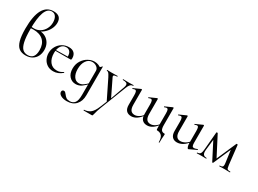

<svg xmlns="http://www.w3.org/2000/svg" viewBox="-40 -1575 3640 2705"><g transform="rotate(30 1779.5 -222.0)"><path d="M421 -185Q421 -129 398.5 -84Q376 -39 332 -13Q288 13 226 13Q161 13 120 -18Q79 -49 58.5 -120.5Q38 -192 38 -313Q38 -725 264 -725Q389 -725 389 -609Q389 -555 362 -503.5Q335 -452 290 -415Q245 -378 195 -365L229 -387Q282 -387 326 -361.5Q370 -336 395.5 -290.5Q421 -245 421 -185ZM364 -150Q364 -251 306.5 -305Q249 -359 144 -359Q104 -359 85 -356V-379Q104 -376 143 -376Q197 -376 240.5 -404.5Q284 -433 308.5 -480.5Q333 -528 333 -582Q333 -638 310 -674Q287 -710 242 -710Q103 -710 103 -340Q103 -211 120 -138Q137 -65 169 -35.5Q201 -6 252 -6Q364 -6 364 -150Z M493 -180Q493 -239 521 -288.5Q549 -338 597.5 -366.5Q646 -395 704 -395Q760 -395 790 -365Q820 -335 820 -281Q820 -267 817.5 -261Q815 -255 808 -255H752L753 -273Q753 -323 731 -349Q709 -375 671 -375Q618 -375 588.5 -333Q559 -291 559 -218Q559 -131 600 -77Q641 -23 715 -23Q745 -23 766.5 -31Q788 -39 815 -56H816Q819 -56 821.5 -52.5Q824 -49 822 -46Q754 12 676 12Q618 12 577 -15Q536 -42 514.5 -86Q493 -130 493 -180ZM540 -267 767 -271V-255L541 -254Z M917 206Q917 189 926 181Q935 173 947 173Q961 173 970 180.5Q979 188 992 205Q1011 231 1031 245.5Q1051 260 1091 260Q1139 260 1168 225Q1197 190 1197 94V-361Q1217 -369 1226 -375Q1235 -381 1243 -395Q1244 -397 1248 -395.5Q1252 -394 1252 -392V70Q1252 166 1199.5 223.5Q1147 281 1053 281Q993 281 955 259.5Q917 238 917 206ZM895 -161Q895 -233 929 -287Q963 -341 1014.5 -370Q1066 -399 1118 -399Q1153 -399 1185 -386Q1217 -373 1237 -350L1197 -294Q1197 -331 1165 -355Q1133 -379 1093 -379Q1034 -379 997.5 -326.5Q961 -274 961 -190Q961 -115 991.5 -69Q1022 -23 1073 -23Q1111 -23 1144.5 -46.5Q1178 -70 1213 -107L1221 -100Q1177 -50 1134.5 -20Q1092 10 1039 10Q978 10 936.5 -35Q895 -80 895 -161Z M1552 -10V18L1394 -303Q1371 -347 1359 -360.5Q1347 -374 1328 -374Q1326 -374 1326 -380Q1326 -386 1328 -386L1362 -385Q1374 -384 1395 -384L1459 -385Q1473 -386 1498 -386Q1500 -386 1500 -380Q1500 -374 1498 -374Q1440 -374 1440 -351Q1440 -345 1445 -335L1582 -53L1557 -15L1657 -294Q1665 -318 1665 -332Q1665 -355 1647 -364.5Q1629 -374 1588 -374Q1586 -374 1586 -380Q1586 -386 1588 -386Q1615 -386 1629 -385L1689 -384L1725 -385Q1735 -386 1756 -386Q1759 -386 1759 -380Q1759 -374 1756 -374Q1731 -374 1713 -356.5Q1695 -339 1679 -297L1517 120Q1491 186 1478 244Q1473 265 1470 270Q1467 275 1455 275H1325Q1323 275 1323 269Q1323 263 1325 263Q1383 261 1424.5 230Q1466 199 1501 114Z M2094 -109V-268Q2094 -307 2087 -324.5Q2080 -342 2064 -342Q2053 -342 2030 -332H2029Q2025 -332 2023 -337.5Q2021 -343 2025 -344L2136 -394L2140 -395Q2143 -395 2146.5 -392.5Q2150 -390 2150 -387V-146Q2150 -87 2171 -58Q2192 -29 2236 -29Q2271 -29 2307.5 -52.5Q2344 -76 2369 -116L2374 -104Q2332 -45 2290 -17Q2248 11 2203 11Q2151 11 2122.5 -19.5Q2094 -50 2094 -109ZM1836 -111V-268Q1836 -307 1829 -324.5Q1822 -342 1806 -342Q1792 -342 1772 -332H1771Q1767 -332 1765 -337.5Q1763 -343 1767 -344L1878 -394L1882 -395Q1885 -395 1888.5 -392.5Q1892 -390 1892 -387V-146Q1892 -87 1913 -58Q1934 -29 1978 -29Q2013 -29 2049.5 -52.5Q2086 -76 2111 -116L2116 -104Q2074 -45 2032 -17Q1990 11 1945 11Q1892 11 1864 -19.5Q1836 -50 1836 -111ZM2361 0Q2354 0 2352.5 -15Q2351 -30 2351 -76V-268Q2351 -308 2344.5 -325Q2338 -342 2321 -342Q2310 -342 2287 -332H2286Q2282 -332 2280 -337.5Q2278 -343 2282 -344L2394 -394L2397 -395Q2400 -395 2403.5 -392.5Q2407 -390 2407 -387V-111Q2407 -58 2422 -35Q2437 -12 2473 -12Q2481 -12 2482 -10.5Q2483 -9 2483 0L2482 22Q2477 67 2477 131Q2477 136 2471.5 136Q2466 136 2466 131Q2466 59 2438.5 29.5Q2411 0 2361 0Z M2580 -115V-268Q2580 -307 2573 -324.5Q2566 -342 2550 -342Q2536 -342 2516 -332H2515Q2511 -332 2509 -337.5Q2507 -343 2511 -344L2622 -394L2626 -395Q2629 -395 2632.5 -392.5Q2636 -390 2636 -387V-148Q2636 -32 2720 -32Q2758 -32 2797 -55Q2836 -78 2864 -117L2869 -106Q2824 -47 2779 -19.5Q2734 8 2686 8Q2636 8 2608 -23.5Q2580 -55 2580 -115ZM2936 -43Q2953 -43 2989 -57H2991Q2995 -57 2996.5 -52.5Q2998 -48 2994 -46L2877 9L2873 10Q2863 10 2854 -13Q2845 -36 2845 -73V-268Q2845 -308 2838.5 -325Q2832 -342 2815 -342Q2801 -342 2781 -332H2780Q2776 -332 2774.5 -337.5Q2773 -343 2777 -344L2888 -394L2891 -395Q2894 -395 2897.5 -392.5Q2901 -390 2901 -387V-107Q2901 -73 2909 -58Q2917 -43 2936 -43Z M3547 0Q3520 0 3505 -1L3456 -2L3408 -1Q3396 0 3375 0Q3372 0 3372 -6Q3372 -12 3375 -12Q3404 -12 3416 -20.5Q3428 -29 3428 -54Q3428 -60 3426 -80L3395 -308L3430 -356L3275 0Q3274 4 3267 4Q3262 4 3259 0L3106 -297L3119 -320L3095 -104Q3094 -96 3094 -82Q3094 -45 3110 -28.5Q3126 -12 3159 -12Q3162 -12 3162 -6Q3162 0 3159 0Q3137 0 3126 -1L3085 -2L3043 -1Q3031 0 3009 0Q3006 0 3006 -6Q3006 -12 3009 -12Q3043 -12 3057 -32Q3071 -52 3075 -104L3100 -391Q3100 -394 3103.5 -395.5Q3107 -397 3111 -397Q3118 -397 3121 -394L3292 -64L3276 -53L3425 -393Q3426 -397 3434 -397Q3439 -397 3442.5 -395Q3446 -393 3447 -390L3482 -81Q3486 -48 3490.5 -35Q3495 -22 3507 -17Q3519 -12 3547 -12Q3549 -12 3549 -6Q3549 0 3547 0Z"/></g></svg>

Font: Cormorant Infant
Style: Regular
Weight: 400
Designer: Christian Thalmann (Catharsis Fonts)
Foundry: Catharsis Fonts
Version: Version 4.000